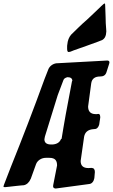

<svg xmlns="http://www.w3.org/2000/svg" viewBox="-35 -1091 651 1107"><path d="M391 -801C438 -817 484 -834 531 -851L551 -859L550 -858C570 -867 577 -885 578 -910L577 -926C575 -946 574 -969 574 -989L572 -1045C572 -1062 571 -1071 569 -1071C566 -1071 559 -1066 549 -1056L544 -1051C519 -1026 492 -1002 465 -976C449 -962 433 -948 417 -932L375 -891C363 -877 355 -858 353 -834C352 -830 352 -826 352 -820V-810C352 -797 355 -791 361 -791C363 -791 367 -792 371 -793ZM374 -890 375 -891ZM479 -30C495 -31 506 -46 509 -64L512 -99C512 -115 506 -122 493 -123L475 -122C445 -122 430 -135 430 -163L450 -303C455 -329 472 -343 500 -346L511 -347C524 -347 533 -358 537 -373L540 -394C540 -395 540 -397 541 -398V-399C541 -400 542 -401 542 -401C542 -401 541 -400 541 -400V-399C541 -399 541 -399 541 -400L543 -413C543 -425 541 -434 533 -434H530C526 -433 522 -433 517 -433C484 -433 473 -452 473 -477L491 -611C495 -637 512 -650 542 -650C560 -650 573 -656 579 -675L594 -722C595 -726 596 -729 596 -732C596 -740 589 -742 583 -742L289 -726C269 -723 249 -709 242 -687L222 -636C160 -465 95 -296 27 -127C14 -93 1 -60 -12 -26C-14 -21 -15 -18 -15 -16C-15 -12 -10 -12 -5 -12L24 -15H23C34 -16 47 -18 59 -19C68 -20 78 -21 88 -22L102 -23C119 -26 134 -40 142 -60V-59C152 -88 163 -116 173 -145C181 -166 204 -181 229 -181H250C285 -181 294 -163 294 -137L272 -25V-23L271 -19V-18C271 -7 278 -5 286 -4ZM317 -290C310 -271 294 -260 269 -258H259C234 -258 221 -268 221 -288C221 -291 222 -296 224 -304L298 -543L331 -630C334 -638 342 -643 354 -646C372 -646 382 -639 382 -625L380 -622L344 -431C336 -385 325 -323 320 -290Z"/></svg>

Font: Bangerz
Style: Regular
Weight: 400
Designer: vernon adams
Foundry: Vernon Adams
Version: Version 2.10;December 28, 2023;FontCreator 13.0.0.2683 64-bi